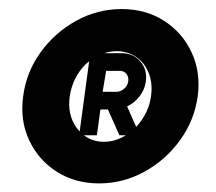

<svg xmlns="http://www.w3.org/2000/svg" viewBox="-20 -758 489 435"><path d="M204.5 -342.5Q150 -342.5 108.5 -369Q67 -395.5 46 -440.5Q25 -485.5 32.5 -540Q39.5 -594.5 72 -639.5Q104.5 -684.5 152.8 -711Q201 -737.5 255.5 -737.5Q310 -737.5 351.5 -711Q393 -684.5 414 -639.5Q435 -594.5 428 -540Q420.5 -485.5 388 -440.5Q355.5 -395.5 307.2 -369Q259 -342.5 204.5 -342.5ZM268 -517 288.5 -470.5Q317.5 -501.5 322.5 -542.5Q327.5 -583.5 305.5 -613Q289 -633.5 265.2 -639.5Q241.5 -645.5 216.5 -637.5H255.5Q282 -637.5 298 -618.8Q314 -600 310.5 -573.5Q308 -555 296.2 -539.8Q284.5 -524.5 268 -517ZM154.5 -467Q157.5 -463 160.5 -460L182 -619Q178 -615.5 173.5 -612Q144 -581.5 138 -539.5Q132 -497.5 154.5 -467ZM212.5 -550H243.5Q253.5 -550 261.2 -557Q269 -564 270.5 -573.5Q272 -583.5 266.5 -590.5Q261 -597.5 251 -597.5H220.5ZM199.5 -451.5H170Q190 -436.5 216 -436.8Q242 -437 265 -451.5H250.5L224.5 -510H207.5Z"/></svg>

Font: Urbanist Medium
Style: Italic
Weight: 500
Italic angle: -8°
Designer: Corey Hu
Foundry: Corey Hu
Version: Version 1.330; ttfautohint (v1.8.4.7-5d5b)